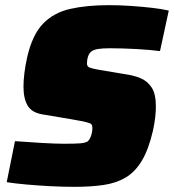

<svg xmlns="http://www.w3.org/2000/svg" viewBox="-20 -716 674 744"><path d="M268 8Q225 8 176 5.5Q127 3 82.5 -1Q38 -5 6 -10L38 -169Q92 -165 143.5 -162Q195 -159 229 -159Q269 -159 289 -160.5Q309 -162 318 -167Q326 -172 332 -187.5Q338 -203 338 -221Q338 -230 334 -234.5Q330 -239 313 -243Q296 -247 256 -254L143 -273Q103 -280 87 -307Q71 -334 71 -380Q71 -404 74.5 -432.5Q78 -461 85 -493Q105 -581 146.5 -624Q188 -667 252 -681.5Q316 -696 402 -696Q444 -696 488 -693Q532 -690 570.5 -685.5Q609 -681 634 -675L600 -518Q563 -523 508 -526Q453 -529 405 -529Q351 -529 336 -518Q326 -511 321.5 -498Q317 -485 317 -470Q317 -458 327.5 -454Q338 -450 366 -445L468 -428Q497 -424 523.5 -413.5Q550 -403 567 -378Q584 -353 584 -303Q584 -285 581.5 -262Q579 -239 573 -211Q556 -137 529.5 -93Q503 -49 466 -27.5Q429 -6 380 1Q331 8 268 8Z"/></svg>

Font: Saira Black
Style: Italic
Weight: 900
Italic angle: -12°
Designer: Hector Gatti with collaboration of the Omnibus-Type team
Foundry: Omnibus-Type
Version: Version 1.100; ttfautohint (v1.8.3)